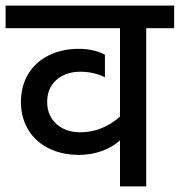

<svg xmlns="http://www.w3.org/2000/svg" viewBox="-30 -668 644 688"><path d="M594 -567H494V0H400V-165Q372 -140 334 -126.5Q296 -113 253 -113Q192 -113 144.5 -136.5Q97 -160 71 -203.5Q45 -247 45 -303Q45 -359 71 -402.5Q97 -446 144.5 -469.5Q192 -493 253 -493Q306 -493 346 -472V-391Q306 -411 258 -411Q205 -411 172 -381.5Q139 -352 139 -303Q139 -254 172 -224Q205 -194 258 -194Q336 -194 400 -250V-567H-10V-648H594Z"/></svg>

Font: Madhuban
Style: Regular
Weight: 400
Designer: jaikishan Patel
Foundry: MagicType
Version: Version 1.000